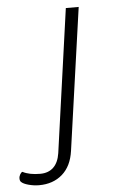

<svg xmlns="http://www.w3.org/2000/svg" viewBox="-186 -588 509 818"><g transform="rotate(-5 68.5 -179.0)"><path d="M-128 171Q-133 166 -133 156Q-133 147 -128 138.5Q-123 130 -118 129Q-90 144 -43 144Q-8 144 13.5 123.5Q35 103 41 63L127 -550H182L96 58Q87 123 47.5 157.5Q8 192 -52 192Q-74 192 -96.5 186Q-119 180 -128 171Z"/></g></svg>

Font: Krub Light
Style: Italic
Weight: 300
Italic angle: -8°
Designer: Ekaluck Peanpanawate
Foundry: Cadson Demak Co.,Ltd.
Version: Version 1.000; ttfautohint (v1.6)